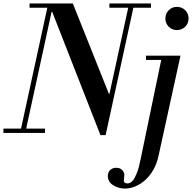

<svg xmlns="http://www.w3.org/2000/svg" viewBox="-25 -774 1118 1118"><path d="M560 13 279 -705H275V-754H399L609 -228H613L580 13ZM-5 0V-25H237V0ZM92 0 256 -754H286L122 0ZM147 -729V-754H399V-729ZM560 13 727 -754H757L590 13ZM612 -729V-754H854V-729ZM702 324Q665 324 634 304.5Q603 285 603 251Q603 228 617 215.5Q631 203 652 203Q674 203 686.5 216Q699 229 699 246Q699 253 697.5 262.5Q696 272 696 278Q696 294 718 294Q724 294 732.5 290.5Q741 287 751 274Q761 261 772.5 232Q784 203 794 152L919 -450H1026L898 134Q888 180 867.5 215.5Q847 251 820 275Q793 299 762.5 311.5Q732 324 702 324ZM825 -425V-450H1014V-425ZM1005 -599Q977 -599 957.5 -618.5Q938 -638 938 -666Q938 -695 957.5 -714.5Q977 -734 1005 -734Q1034 -734 1053.5 -714.5Q1073 -695 1073 -666Q1073 -638 1053.5 -618.5Q1034 -599 1005 -599Z"/></svg>

Font: Libre Bodoni
Style: Italic
Weight: 400
Italic angle: -13°
Designer: Pablo Impallari, Rodrigo Fuenzalida
Foundry: Impallari Type
Version: Version 2.005;gftools[0.9.23]